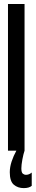

<svg xmlns="http://www.w3.org/2000/svg" viewBox="-20 -755 179 962"><path d="M20 0V-735H103V0ZM99 187.5Q69 187.5 49 170.2Q29 153 29 108Q29 82.5 38.2 54.2Q47.5 26 62 0H103Q97.5 15.5 92.2 43.5Q87 71.5 87 88.5Q87 110 94.8 115.5Q102.5 121 109 121Q126 121 139 109.5V176Q126 187.5 99 187.5Z"/></svg>

Font: League Gothic Condensed
Style: Regular
Weight: 400
Width: 3
Designer: The League of Moveable Type
Version: Version 2.001